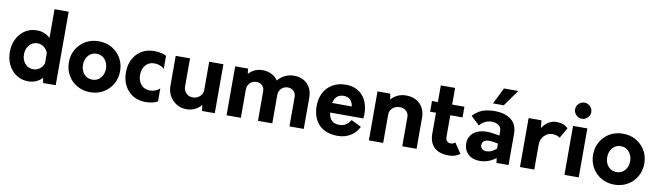

<svg xmlns="http://www.w3.org/2000/svg" viewBox="-40 -1335 6615 1930"><g transform="rotate(10 3268.0 -370.0)"><path d="M398.9 -750H543V0L414.1 1L405.8 -50.8Q348.1 9.8 263.2 9.8Q161.6 9.8 96.2 -64.7Q30.8 -139.2 30.8 -250Q30.8 -360.8 96.2 -435.3Q161.6 -509.8 263.2 -509.8Q343.8 -509.8 398.9 -456.1ZM292 -118.2Q327.6 -118.2 356.4 -139.6Q385.3 -161.1 398.9 -196.8V-303.2Q385.3 -338.9 356.2 -360.8Q327.1 -382.8 292 -382.8Q239.7 -382.8 207.3 -344.7Q174.8 -306.6 174.8 -250Q174.8 -193.4 207.3 -155.8Q239.7 -118.2 292 -118.2Z M633.3 -250Q633.3 -360.4 707.5 -435.1Q781.7 -509.8 894.5 -509.8Q1006.8 -509.8 1081.3 -435.1Q1155.8 -360.4 1155.8 -250Q1155.8 -178.2 1122.3 -118.9Q1088.9 -59.6 1028.8 -24.9Q968.8 9.8 894.5 9.8Q820.3 9.8 760 -24.9Q699.7 -59.6 666.5 -118.9Q633.3 -178.2 633.3 -250ZM894.5 -118.2Q945.8 -118.2 978.8 -156Q1011.7 -193.8 1011.7 -250Q1011.7 -306.2 978.8 -344.5Q945.8 -382.8 894.5 -382.8Q842.3 -382.8 809.8 -344.7Q777.3 -306.6 777.3 -250Q777.3 -193.4 809.8 -155.8Q842.3 -118.2 894.5 -118.2Z M1460 9.8Q1350.1 9.8 1283 -63Q1215.8 -135.7 1215.8 -250Q1215.8 -364.3 1283 -437Q1350.1 -509.8 1460 -509.8Q1532.2 -509.8 1584 -483.9V-349.1Q1567.9 -366.7 1540.5 -377.4Q1513.2 -388.2 1482.9 -388.2Q1426.8 -388.2 1393.3 -349.6Q1359.9 -311 1359.9 -250Q1359.9 -189.5 1393.3 -150.6Q1426.8 -111.8 1482.9 -111.8Q1513.7 -111.8 1540.8 -122.6Q1567.9 -133.3 1584 -150.9V-18.1Q1538.1 9.8 1460 9.8Z M2021.5 -500H2166.5V0H2036.6L2028.8 -59.1Q1967.8 9.8 1877.4 9.8Q1794.4 9.8 1737.1 -49.1Q1679.7 -107.9 1679.7 -192.9V-500H1825.7V-210.9Q1825.7 -171.9 1852.8 -145Q1879.9 -118.2 1919.4 -118.2Q1961.9 -118.2 1991.7 -145.3Q2021.5 -172.4 2021.5 -210.9Z M2887.7 -509.8Q2972.2 -509.8 3023.4 -457.3Q3074.7 -404.8 3074.7 -317.9V0H2928.7V-299.8Q2928.7 -336.4 2905.8 -359.6Q2882.8 -382.8 2845.7 -382.8Q2807.1 -382.8 2780.3 -356Q2753.4 -329.1 2753.4 -290V0H2607.4V-299.8Q2607.4 -336.4 2584.7 -359.6Q2562 -382.8 2525.4 -382.8Q2486.3 -382.8 2459.5 -356Q2432.6 -329.1 2432.6 -290V0H2286.6V-500H2417.5L2424.8 -446.8Q2481.4 -509.8 2566.4 -509.8Q2617.7 -509.8 2658 -489.5Q2698.2 -469.2 2722.7 -432.1Q2752.4 -468.8 2795.2 -489.3Q2837.9 -509.8 2887.7 -509.8Z M3649.4 -251Q3649.4 -230.5 3646.5 -208H3307.1Q3319.8 -102.1 3417.5 -102.1Q3454.6 -102.1 3481 -117.4Q3507.3 -132.8 3533.2 -170.9L3636.2 -120.1Q3607.9 -59.6 3551.3 -24.9Q3494.6 9.8 3420.4 9.8Q3356.4 9.8 3306.6 -9.8Q3256.8 -29.3 3225.6 -64.5Q3194.3 -99.6 3178.2 -146.5Q3162.1 -193.4 3162.1 -250Q3162.1 -324.7 3191.7 -383.3Q3221.2 -441.9 3279.3 -476.6Q3337.4 -511.2 3415.5 -511.2Q3523.9 -511.2 3586.7 -440.7Q3649.4 -370.1 3649.4 -251ZM3413.6 -397Q3330.6 -397 3310.5 -306.2H3511.2Q3496.1 -397 3413.6 -397Z M4030.3 -509.8Q4118.7 -509.8 4172.4 -457Q4226.1 -404.3 4226.1 -315.9V0H4080.1V-297.9Q4080.1 -335.9 4054.4 -359.4Q4028.8 -382.8 3987.3 -382.8Q3944.3 -382.8 3914.8 -356Q3885.3 -329.1 3885.3 -290V0H3739.3V-500H3870.1L3878.4 -441.9Q3939.9 -509.8 4030.3 -509.8Z M4598.6 -130.9 4668.5 -26.9Q4626 9.8 4554.2 9.8Q4455.1 9.8 4405.3 -39.6Q4355.5 -88.9 4355.5 -174.8V-391.1H4295.4V-500H4355.5V-669.9H4501.5V-500H4626.5V-391.1H4501.5V-173.8Q4501.5 -144 4515.4 -128.4Q4529.3 -112.8 4553.2 -112.8Q4582 -112.8 4598.6 -130.9Z M5132.3 -750 5013.2 -583H4903.3L4986.3 -750ZM4938 -509.8Q5041 -509.8 5103 -461.7Q5165 -413.6 5165 -317.9V0H5042L5035.2 -48.8Q4960 9.8 4870.1 9.8Q4797.9 9.8 4752.9 -31.7Q4708 -73.2 4708 -143.1Q4708 -178.2 4723.4 -208Q4738.8 -237.8 4769.5 -259Q4800.3 -280.3 4845.9 -288.1Q4891.6 -295.9 4952.1 -287.1L5022.9 -275.9V-318.8Q5022.9 -359.4 4994.4 -379.6Q4965.8 -399.9 4924.3 -399.9Q4851.6 -399.9 4801.3 -339.8L4713.9 -422.9Q4755.9 -468.8 4808.1 -489.3Q4860.4 -509.8 4938 -509.8ZM4859.9 -150.9Q4859.9 -126.5 4876.7 -111.8Q4893.6 -97.2 4920.9 -97.2Q4972.7 -97.2 5022.9 -142.1V-192.9L4982.9 -201.2Q4946.3 -207 4922.6 -206.1Q4898.9 -205.1 4885 -196Q4871.1 -187 4865.5 -176Q4859.9 -165 4859.9 -150.9Z M5684.6 -466.8 5623.5 -359.9Q5590.3 -382.8 5545.9 -382.8Q5498.5 -382.8 5463.1 -346.2Q5427.7 -309.6 5427.7 -250V0H5281.7V-500H5412.6L5420.9 -422.9Q5447.3 -463.9 5484.1 -486.8Q5521 -509.8 5563.5 -509.8Q5606 -509.8 5633.8 -499.5Q5661.6 -489.3 5684.6 -466.8Z M5808.6 -585.9Q5775.4 -585.9 5751 -610.1Q5726.6 -634.3 5726.6 -668Q5726.6 -701.7 5751 -725.8Q5775.4 -750 5808.6 -750Q5842.3 -750 5866.9 -725.8Q5891.6 -701.7 5891.6 -668Q5891.6 -634.3 5866.9 -610.1Q5842.3 -585.9 5808.6 -585.9ZM5735.4 0V-500H5881.3V0Z M5983.9 -250Q5983.9 -360.4 6058.1 -435.1Q6132.3 -509.8 6245.1 -509.8Q6357.4 -509.8 6431.9 -435.1Q6506.3 -360.4 6506.3 -250Q6506.3 -178.2 6472.9 -118.9Q6439.5 -59.6 6379.4 -24.9Q6319.3 9.8 6245.1 9.8Q6170.9 9.8 6110.6 -24.9Q6050.3 -59.6 6017.1 -118.9Q5983.9 -178.2 5983.9 -250ZM6245.1 -118.2Q6296.4 -118.2 6329.3 -156Q6362.3 -193.8 6362.3 -250Q6362.3 -306.2 6329.3 -344.5Q6296.4 -382.8 6245.1 -382.8Q6192.9 -382.8 6160.4 -344.7Q6127.9 -306.6 6127.9 -250Q6127.9 -193.4 6160.4 -155.8Q6192.9 -118.2 6245.1 -118.2Z"/></g></svg>

Font: Orkney
Style: Bold
Weight: 700
Designer: Samuel Oakes and Alfredo Marco Pradil
Foundry: Alfredo Marco Pradil
Version: 1.0